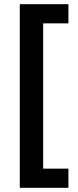

<svg xmlns="http://www.w3.org/2000/svg" viewBox="-20 -734 370 912"><path d="M305 158H74V-714H305V-623H185V67H305Z"/></svg>

Font: Noto Sans Medefaidrin SemiBold
Style: Regular
Weight: 600
Designer: Dalton Maag Ltd
Foundry: Dalton Maag Ltd
Version: Version 1.002; ttfautohint (v1.8.4.7-5d5b)